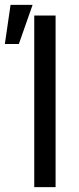

<svg xmlns="http://www.w3.org/2000/svg" viewBox="-22 -771 327 791"><path d="M207 0V-707H119.1V0ZM21.5 -751 -2 -589.8H55.7L112.3 -751Z"/></svg>

Font: Pretendard Variable
Style: Regular
Weight: 400
Designer: Base glyphs from Inter by Rasmus Andersson; Hangeul glyphs from Noto Sans CJK(Source Han Sans) by Jang Soo-young and Kan
Foundry: Kil Hyung-jin
Version: Version 1.309;Glyphs 3.2 (3225)